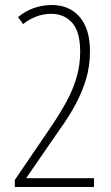

<svg xmlns="http://www.w3.org/2000/svg" viewBox="-20 -744 441 764"><path d="M354 0H39V-28L184 -241Q220 -294 245.5 -341.5Q271 -389 285 -437Q299 -485 299 -539Q299 -617 267.5 -653Q236 -689 184 -689Q153 -689 124 -678Q95 -667 72 -648L52 -676Q70 -691 90.5 -701.5Q111 -712 135.5 -718Q160 -724 186 -724Q233 -724 267 -702.5Q301 -681 319.5 -640.5Q338 -600 338 -540Q338 -480 322 -427.5Q306 -375 279 -325.5Q252 -276 215 -225L86 -38V-35H354Z"/></svg>

Font: Noto Sans Khmer ExtraCondensed ExtraLight
Style: Regular
Weight: 250
Width: 2
Designer: Danh Hong and the Monotype Design Team
Foundry: Monotype Imaging Inc.
Version: Version 2.004